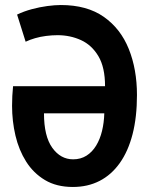

<svg xmlns="http://www.w3.org/2000/svg" viewBox="-20 -729 600 764"><path d="M270 15Q205 15 159 -12.5Q113 -40 84 -86Q55 -132 41.5 -189.5Q28 -247 28 -308Q28 -328 29 -347.5Q30 -367 32 -386H398Q398 -461 371.5 -505.5Q345 -550 302 -569.5Q259 -589 209 -589Q187 -589 163.5 -586Q140 -583 119.5 -577Q99 -571 82 -563L48 -671Q75 -684 106.5 -692.5Q138 -701 168.5 -705Q199 -709 222 -709Q326 -709 393 -662Q460 -615 492.5 -534Q525 -453 525 -351Q525 -263 507.5 -195Q490 -127 456.5 -80Q423 -33 376 -9Q329 15 270 15ZM271 -95Q301 -95 324 -109.5Q347 -124 362.5 -149.5Q378 -175 386 -208Q394 -241 395 -278H155Q155 -187 188 -141Q221 -95 271 -95Z"/></svg>

Font: Ubuntu Sans Mono
Style: Regular
Weight: 400
Monospace: yes
Designer: Dalton Maag Ltd
Foundry: Dalton Maag Ltd
Version: Version 1.006